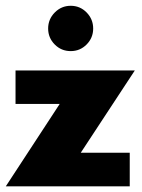

<svg xmlns="http://www.w3.org/2000/svg" viewBox="-26 -660 504 680"><path d="M224.5 -479Q191 -479 167.8 -502.5Q144.5 -526 144.5 -559Q144.5 -592 168 -615.8Q191.5 -639.5 224.5 -639.5Q257.5 -639.5 280.8 -615.8Q304 -592 304 -559Q304 -526 280.8 -502.5Q257.5 -479 224.5 -479ZM29 -410.5H451.5L260 -119H433.5V0H-5.5L185.5 -292H29Z"/></svg>

Font: League Spartan ExtraBold
Style: Regular
Weight: 800
Foundry: The League of Moveable Type
Version: Version 2.002